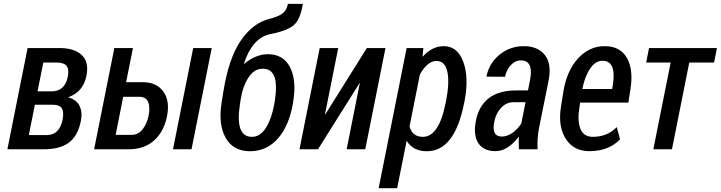

<svg xmlns="http://www.w3.org/2000/svg" viewBox="-20 -779 3762 1002"><path d="M274.9 -452.6H206.1L175.8 -302.2H250Q317.9 -303.2 333.5 -376.5Q341.8 -418.5 327.1 -435.5Q312.5 -452.6 274.9 -452.6ZM224.6 -74.2Q289.6 -74.2 306.6 -153.8Q314.5 -194.3 302.7 -213.4Q291 -232.4 256.3 -232.4H162.1L130.4 -74.2ZM290 -528.3Q367.2 -528.3 406.2 -492.2Q445.3 -456.1 431.2 -383.8Q414.6 -299.8 337.4 -272V-270.5Q378.9 -258.8 395 -226.6Q411.1 -194.3 402.3 -148.9Q386.2 -68.4 338.9 -34.2Q291.5 0 210 0H18.6L124 -528.3Z M668 -75.2Q700.7 -75.2 723.6 -103.5Q746.6 -131.8 755.4 -174.8Q764.2 -218.8 753.4 -246.1Q742.7 -273.4 707.5 -273.9H623L583.5 -75.2ZM979.5 0H882.8L988.3 -528.3H1085ZM722.7 -350.1Q796.4 -350.6 832 -301.8Q867.7 -252.9 851.6 -172.4Q835.4 -91.8 784.2 -45.9Q732.9 0 652.8 0H471.2L576.7 -528.3H673.8L638.2 -350.1Z M1414.6 -255.9Q1439.9 -420.4 1352.1 -420.4Q1306.6 -420.9 1276.4 -374Q1246.1 -327.1 1235.4 -255.9L1233.4 -242.7Q1204.1 -64.9 1294.4 -64.9Q1338.9 -64.5 1369.1 -114.3Q1399.4 -164.1 1412.6 -242.7ZM1284.2 10.3Q1196.3 9.8 1157.2 -60.5Q1118.2 -130.9 1136.7 -245.1L1138.7 -257.8Q1139.6 -261.7 1139.6 -263.7Q1139.6 -265.6 1140.6 -268.6L1145.5 -299.8Q1173.3 -474.6 1236.8 -567.4Q1300.3 -660.2 1388.7 -681.2Q1432.6 -692.4 1454.6 -709Q1476.6 -725.6 1482.4 -758.8H1560.5Q1546.4 -670.9 1507.3 -643.1Q1468.3 -615.2 1388.7 -600.6Q1296.9 -581.1 1252.4 -445.8L1253.4 -445.3Q1314.9 -496.1 1378.4 -496.1Q1457.5 -496.1 1492.7 -429.7Q1527.8 -363.3 1511.2 -255.9L1509.3 -242.7Q1489.3 -123.5 1430.7 -56.6Q1372.1 10.3 1284.2 10.3Z M1894.5 -528.3H1991.7L1886.2 0H1789.1L1857.9 -345.7L1856.9 -346.2L1639.6 0H1543L1648.4 -528.3H1745.1L1675.8 -181.2L1676.8 -180.7Z M2171.4 -390.6 2117.2 -118.7Q2132.3 -64.9 2187 -64.9Q2270 -64.9 2304.7 -237.8L2307.1 -248Q2326.7 -345.7 2314.9 -403.3Q2303.2 -460.9 2257.3 -460.9Q2211.4 -460.9 2171.4 -390.6ZM2295.9 -538.1Q2367.7 -538.1 2397.9 -456.1Q2428.2 -374 2403.8 -248L2401.4 -237.8Q2352.1 10.3 2207.5 10.3Q2135.3 10.3 2102.1 -44.4L2052.7 203.1H1956.1L2102.1 -528.3H2189.5L2185.1 -483.9L2186 -483.4Q2234.9 -538.1 2295.9 -538.1Z M2599.1 -66.4Q2626.5 -66.4 2654.8 -85.9Q2682.1 -105.5 2700.7 -134.8L2722.7 -245.6H2659.2Q2622.6 -245.6 2595.2 -216.3Q2567.9 -187 2560.1 -145.5Q2543 -66.4 2599.1 -66.4ZM2672.9 -307.1H2735.4L2746.1 -361.3Q2766.1 -463.9 2697.8 -463.9Q2668.9 -463.9 2646 -439.5Q2623 -415 2615.7 -378.4L2518.6 -378.9Q2531.7 -448.2 2586.4 -493.2Q2641.1 -538.1 2713.9 -538.1Q2786.6 -538.1 2823.2 -492.2Q2859.9 -446.3 2843.3 -360.4L2793.9 -115.2Q2782.2 -55.7 2785.6 0H2688Q2687 -19.5 2687 -35.2Q2687 -50.8 2688.5 -64.9L2687.5 -65.4Q2628.9 9.8 2566.4 9.8Q2503.4 9.8 2476.1 -32.2Q2448.7 -74.2 2463.9 -150.4Q2479 -226.6 2531.7 -267.1Q2584.5 -307.1 2672.9 -307.1Z M3178.2 -334.5Q3198.2 -461.9 3124.5 -461.9Q3087.4 -461.9 3059.6 -420.9Q3031.7 -379.9 3019 -314.5H3174.8ZM3055.2 9.8Q2973.1 9.8 2932.1 -55.2Q2891.1 -120.1 2907.7 -222.7L2919.9 -299.8Q2937.5 -409.2 2996.1 -473.6Q3054.7 -538.1 3135.7 -538.1Q3216.3 -538.1 3251.5 -477.1Q3286.6 -416 3270 -312L3259.3 -243.7H3007.8L3004.4 -222.7Q2992.2 -149.4 3008.8 -107.4Q3025.4 -65.4 3073.2 -64.9Q3149.9 -64.9 3198.7 -115.7L3215.8 -52.2Q3158.2 9.8 3055.2 9.8Z M3706.5 -452.6H3577.1L3486.8 0H3389.6L3480 -452.6H3352.1L3367.2 -528.3H3721.7Z"/></svg>

Font: RobotoCondensed-Italic
Style: Italic
Weight: 400
Designer: Google
Version: Version 1.200311; 2013